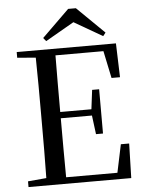

<svg xmlns="http://www.w3.org/2000/svg" viewBox="-61 -988 779 1037"><g transform="rotate(-5 328.0 -470.0)"><path d="M390 -940H348L200 -795L215 -777L370 -866L524 -777L538 -795ZM549 -548H595L589 -732H51V-701L151 -693C153 -593 153 -493 153 -392V-339C153 -239 153 -138 151 -40L51 -31V0H608L613 -187H568L536 -35H258C257 -136 257 -238 257 -355H426L439 -253H477V-493H439L426 -389H257C257 -497 257 -598 258 -696H518Z"/></g></svg>

Font: Source Han Serif SC Medium
Style: Regular
Weight: 500
Designer: Ryoko NISHIZUKA 西塚涼子 (kana & ideographs); Frank Grießhammer (Latin, Greek & Cyrillic); Wenlong ZHANG 张文龙 (bopomofo); San
Foundry: Adobe
Version: Version 2.003;hotconv 1.1.1;makeotfexe 2.6.0